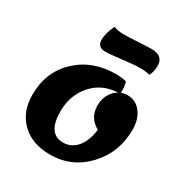

<svg xmlns="http://www.w3.org/2000/svg" viewBox="-196 -993 1112 1167"><g transform="rotate(30 359.5 -409.5)"><path d="M297 -685Q242 -685 242 -738Q242 -782 271 -844Q301 -832 345 -832Q375 -832 438.5 -836Q502 -840 536 -840Q617 -840 617 -767Q617 -727 599 -697Q575 -705 527 -705Q490 -705 410.5 -695Q331 -685 297 -685ZM319 25Q193 25 119 -46.5Q45 -118 45 -238Q45 -397 152 -498.5Q259 -600 425 -600Q459 -600 496 -592Q507 -562 505 -516Q527 -524 548 -524Q606 -524 642.5 -477.5Q679 -431 679 -357Q679 -197 574.5 -86Q470 25 319 25ZM243 -236Q243 -78 351 -78Q409 -78 447.5 -124Q486 -170 496 -251Q420 -293 420 -379Q420 -422 439 -456.5Q458 -491 490 -509Q378 -503 310.5 -425Q243 -347 243 -236Z"/></g></svg>

Font: Lemonada
Style: Bold
Weight: 700
Designer: Mohamed Gaber (Arabic), Eduardo Tunni (Latin)
Foundry: Kief Type Foundry
Version: Version 4.004